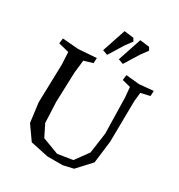

<svg xmlns="http://www.w3.org/2000/svg" viewBox="-221 -1104 1186 1270"><g transform="rotate(30 372.5 -469.5)"><path d="M645 -588 641 -275 620 -105 524 -1 447 17H331L194 -12L120 -117L101 -265L109 -559L104 -650L24 -670L29 -710L151 -700L288 -710L286 -670L219 -650L208 -555L200 -326L207 -167L252 -77L377 -30L491 -48L564 -148L586 -305L580 -580L573 -654L509 -670L514 -710L616 -700L723 -710L721 -670L652 -654ZM358 -956 430 -947 443 -925 406 -875 336 -762 298 -776ZM478 -956 550 -947 563 -925 526 -875 456 -762 418 -776Z"/></g></svg>

Font: Alike Angular
Style: Regular
Weight: 400
Designer: Sveta Sebyakina
Foundry: Cyreal (www.cyreal.org)
Version: Version 1.300; ttfautohint (v1.8.4.7-5d5b)